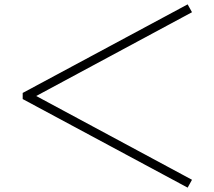

<svg xmlns="http://www.w3.org/2000/svg" viewBox="-20 -704 980 880"><path d="M84 -250V-278L840 -684L860 -648L146 -264L860 120L840 156Z"/></svg>

Font: Old Standard TT
Style: Italic
Weight: 400
Italic angle: -15.2°
Designer: Alexey Kryukov <alexios@thessalonica.org.ru>
Version: Version 2.2